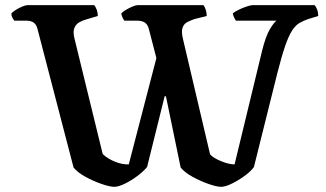

<svg xmlns="http://www.w3.org/2000/svg" viewBox="-20 -724 1265 744"><path d="M424 0Q406 0 374 -11Q342 -22 311 -39Q280 -56 265 -75L125 -613Q121 -629 110.5 -636.5Q100 -644 80 -644H35Q32 -648 28 -655.5Q24 -663 24 -672Q29 -678 41 -685.5Q53 -693 66 -698.5Q79 -704 86 -704H345Q350 -699 354.5 -687Q359 -675 359 -662L315 -649Q300 -645 287 -637.5Q274 -630 268 -615Q262 -600 269 -573L378 -127Q397 -109 425.5 -97.5Q454 -86 479 -87L586 -499L557 -611Q553 -628 542 -636Q531 -644 509 -644H462Q458 -649 454.5 -656.5Q451 -664 450 -672Q455 -678 467.5 -685.5Q480 -693 493 -698.5Q506 -704 513 -704H768Q773 -699 777 -687Q781 -675 781 -662L733 -650Q719 -645 706 -638.5Q693 -632 687.5 -617Q682 -602 689 -573L794 -126Q806 -112 836.5 -99.5Q867 -87 889 -87L996 -529Q1010 -585 1026.5 -612Q1043 -639 1052 -644H894Q892 -647 888 -654.5Q884 -662 882 -672Q890 -679 905.5 -686.5Q921 -694 936.5 -699Q952 -704 958 -704H1199Q1204 -699 1208.5 -688Q1213 -677 1213 -662L1177 -651Q1156 -644 1140.5 -635Q1125 -626 1111.5 -605Q1098 -584 1084.5 -544.5Q1071 -505 1054 -438L964 -77Q953 -61 930 -44Q907 -27 881.5 -14Q856 -1 838 0Q820 0 788.5 -11Q757 -22 726 -39Q695 -56 680 -75L623 -351H618L550 -77Q538 -62 515.5 -44.5Q493 -27 467.5 -14Q442 -1 424 0Z"/></svg>

Font: Texturina SemiBold
Style: Regular
Weight: 600
Designer: Guillermo Torres Carreño
Foundry: Omnibus-Type
Version: Version 1.002; ttfautohint (v1.8.3)